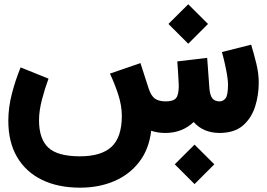

<svg xmlns="http://www.w3.org/2000/svg" viewBox="-20 -617 1239 891"><path d="M791 145.5 882.8 54.2 974.6 145.5 882.8 237.3ZM761.7 -505.9 853.5 -597.2 945.3 -505.9 853.5 -414.1ZM747.6 0Q710.9 0 681.6 -10.3Q671.4 76.2 625.7 135Q580.1 193.8 509.3 223.9Q438.5 253.9 352.1 253.9Q249.5 253.9 174.8 217.5Q100.1 181.2 59.3 111.8Q18.6 42.5 18.6 -56.6Q18.6 -118.7 35.2 -182.4Q51.8 -246.1 75.7 -304.2L205.1 -252Q188 -206.1 174.6 -154.3Q161.1 -102.5 161.1 -59.1Q161.1 27.8 204.3 68.1Q247.6 108.4 350.6 108.4Q449.7 108.4 497.3 64.5Q544.9 20.5 545.4 -78.1Q545.4 -127 528.6 -178.5Q511.7 -230 490.2 -275.4L631.8 -324.2L669.9 -206.1Q680.7 -173.3 697.8 -160.2Q714.8 -147 748.5 -146.5Q784.2 -146.5 796.9 -161.6Q809.6 -176.8 809.6 -219.2Q809.6 -225.6 808.3 -246.3Q807.1 -267.1 805.7 -291.3Q804.2 -315.4 802.7 -332L941.4 -348.6L951.7 -207.5Q954.1 -175.3 965.3 -160.9Q976.6 -146.5 999.5 -146.5Q1014.6 -146.5 1026.4 -160.4Q1038.1 -174.3 1038.1 -225.6Q1038.1 -243.2 1033.7 -269.3Q1029.3 -295.4 1022.9 -323.7Q1016.6 -352.1 1009.8 -375.5L1145.5 -409.7Q1158.2 -368.2 1169.4 -322.5Q1180.7 -276.9 1180.7 -232.9Q1180.7 -174.8 1163.6 -121.6Q1146.5 -68.4 1107.2 -34.4Q1067.9 -0.5 1000 0Q923.3 0 878.9 -50.8Q825.2 0 747.6 0Z"/></svg>

Font: Vazir Black
Style: Black
Weight: 900
Designer: Saber Rastikerdar
Foundry: Saber Rastikerdar
Version: Version 30.0.0